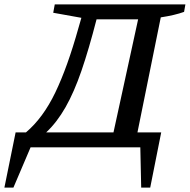

<svg xmlns="http://www.w3.org/2000/svg" viewBox="-90 -670 863 873"><path d="M-70 183 -19 -68H28Q106 -134 161.5 -249.5Q217 -365 267 -544L280 -589L152 -612L159 -650H753L747 -616Q706 -601 641 -591L535 -68H643L593 183H552L548 0H49L-29 183ZM349 -582Q314 -446 280.5 -348.5Q247 -251 208 -182.5Q169 -114 120 -68H426L538 -582Z"/></svg>

Font: Piazzolla Medium
Style: Italic
Weight: 500
Italic angle: -11.3°
Designer: Juan Pablo del Peral
Foundry: Huerta Tipografica
Version: Version 1.330